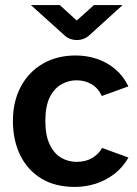

<svg xmlns="http://www.w3.org/2000/svg" viewBox="-20 -726 542 758"><path d="M275 12Q198 12 143.5 -21Q89 -54 60 -113Q31 -172 31 -249Q31 -325 62 -383.5Q93 -442 149 -474.5Q205 -507 279 -507Q323 -507 363 -493.5Q403 -480 435 -453Q467 -426 487 -385L382 -347Q368 -378 341.5 -393.5Q315 -409 282 -409Q250 -409 221.5 -392.5Q193 -376 176 -341Q159 -306 159 -249Q159 -191 176.5 -155Q194 -119 222 -103Q250 -87 282 -87Q318 -87 343.5 -102Q369 -117 383 -142L487 -104Q465 -65 431 -39Q397 -13 357 -0.5Q317 12 275 12ZM284 -568Q254 -568 234 -587L102 -706H216L283 -645L351 -706H464L333 -587Q312 -568 284 -568Z"/></svg>

Font: Atkinson Hyperlegible Next SemiBold
Style: Regular
Weight: 600
Designer: Elliott Scott, Megan Eiswerth, Linus Boman, Theodore Petrosky, Letters from Sweden
Foundry: Applied Design Works, Letters from Sweden
Version: Version 2.001